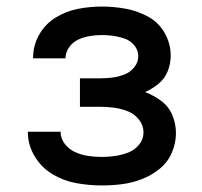

<svg xmlns="http://www.w3.org/2000/svg" viewBox="-20 -558 616 586"><path d="M291 8Q322 8 353 4Q384 0 413.5 -11.5Q443 -23 467.5 -43Q492 -63 504.5 -92Q517 -121 517 -152Q517 -180 506 -206.5Q495 -233 472 -250Q449 -267 423 -277Q445 -287 464 -302.5Q483 -318 492 -341Q501 -364 501 -388Q501 -425 482.5 -457.5Q464 -490 431.5 -507.5Q399 -525 363 -531.5Q327 -538 291 -538Q254 -538 218 -531Q182 -524 150 -504.5Q118 -485 99.5 -452Q81 -419 81 -382V-380H181Q180 -380 180 -380Q180 -399 191.5 -414.5Q203 -430 219.5 -437.5Q236 -445 254.5 -448Q273 -451 291 -451Q309 -451 326.5 -448.5Q344 -446 361 -440Q378 -434 390 -419.5Q402 -405 402 -387Q402 -387 402 -387Q402 -387 402 -387Q402 -368 390 -353Q378 -338 360.5 -331Q343 -324 325 -321.5Q307 -319 288 -319H224V-232H288Q309 -232 330 -229Q351 -226 371 -218Q391 -210 404.5 -192.5Q418 -175 418 -154Q418 -133 404.5 -116.5Q391 -100 371.5 -92.5Q352 -85 331.5 -82Q311 -79 291 -79Q270 -79 249.5 -82Q229 -85 210 -93.5Q191 -102 178 -118.5Q165 -135 165 -156H65V-155Q65 -116 85.5 -81.5Q106 -47 140 -26.5Q174 -6 213 1Q252 8 291 8Z"/></svg>

Font: Iosevka Sparkle Medium
Style: Regular
Weight: 500
Designer: Belleve Invis
Foundry: Belleve Invis
Version: Version 4.5.0; ttfautohint (v1.8.3)